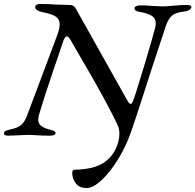

<svg xmlns="http://www.w3.org/2000/svg" viewBox="-24 -678 982 965"><path d="M339 190Q339 175 353 175Q451 173 501.5 137Q552 101 570 37Q576 15 576 -5Q576 -27 570 -42Q527 -140 395 -366Q356 -432 332 -475Q320 -495 312 -495Q302 -495 294 -472L283 -439Q276 -418 237.5 -305Q199 -192 172 -101Q168 -83 168 -77Q168 -57 182.5 -45.5Q197 -34 228 -26Q242 -23 248.5 -19Q255 -15 255 -9Q255 4 225 4Q195 4 165 2Q141 0 127 0Q104 0 68 2Q34 4 18 4Q-4 4 -4 -7Q-4 -15 2.5 -19Q9 -23 26 -27Q66 -35 83.5 -51Q101 -67 112 -97L264 -502Q276 -535 276 -556Q276 -581 256.5 -594.5Q237 -608 189 -617Q153 -625 153 -642Q153 -658 180 -658Q219 -658 260 -655Q310 -653 329 -653Q347 -653 357 -635L616 -173Q619 -167 624 -161.5Q629 -156 634 -156Q637 -156 640 -161Q643 -166 646 -174Q657 -202 702 -351.5Q747 -501 756 -540Q759 -552 759 -561Q759 -585 739.5 -598Q720 -611 675 -619Q652 -622 652 -637Q652 -643 660.5 -647Q669 -651 682 -651Q715 -651 742 -648Q776 -646 791 -646Q816 -646 843 -649Q883 -653 916 -653Q938 -653 938 -641Q936 -633 927 -627.5Q918 -622 902 -620Q863 -616 843.5 -602Q824 -588 810 -549Q799 -516 779.5 -456.5Q760 -397 737 -328Q660 -86 634 -14Q610 56 570 121.5Q530 187 487 227Q444 267 413 267Q374 267 356.5 243Q339 219 339 190Z"/></svg>

Font: EB Garamond Medium
Style: Italic
Weight: 500
Italic angle: -17.2°
Designer: Georg Duffner and Octavio Pardo
Foundry: Georg Duffner
Version: Version 1.000